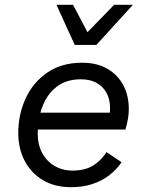

<svg xmlns="http://www.w3.org/2000/svg" viewBox="-20 -770 612 799"><path d="M276 9Q207 9 157.5 -21Q108 -51 82 -102Q56 -153 56 -216Q56 -294 87 -361Q118 -428 177.5 -468.5Q237 -509 322 -509Q383 -509 426.5 -484Q470 -459 493 -415.5Q516 -372 516 -317Q516 -297 512.5 -275.5Q509 -254 502 -231H95V-301H467L432 -273Q435 -285 436.5 -297Q438 -309 438 -320Q438 -356 423.5 -383Q409 -410 382 -425Q355 -440 317 -440Q268 -440 233.5 -420.5Q199 -401 177.5 -368Q156 -335 146.5 -294.5Q137 -254 137 -213Q137 -168 155.5 -133.5Q174 -99 207 -79.5Q240 -60 285 -60Q336 -61 369 -82Q402 -103 423 -137L486 -95Q464 -63 433 -39.5Q402 -16 362.5 -3.5Q323 9 276 9ZM291 -583 215 -750H284L344 -636L455 -750H533L381 -583Z"/></svg>

Font: Work Sans
Style: Italic
Weight: 400
Italic angle: -13°
Designer: Wei Huang
Foundry: Wei Huang
Version: Version 2.012